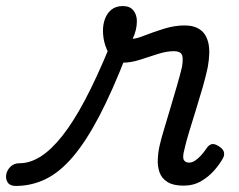

<svg xmlns="http://www.w3.org/2000/svg" viewBox="-201 -597 789 634"><path d="M-149 17Q-168 17 -175.5 5.5Q-183 -6 -180.5 -20.5Q-178 -35 -166.5 -46.5Q-155 -58 -136 -58Q-102 -58 -67 -80Q-32 -102 4.5 -148Q41 -194 79.5 -266.5Q118 -339 160 -441L217 -417Q170 -296 126.5 -213Q83 -130 39.5 -79Q-4 -28 -50.5 -5.5Q-97 17 -149 17ZM405 16Q371 16 352 4Q333 -8 326 -27.5Q319 -47 320 -70.5Q321 -94 326 -116Q331 -138 340.5 -169.5Q350 -201 361 -238Q372 -275 382.5 -311Q393 -347 400 -376Q405 -407 399 -417.5Q393 -428 373 -428Q349 -428 319.5 -418.5Q290 -409 260.5 -399.5Q231 -390 203 -390Q184 -390 169.5 -406Q155 -422 147 -446Q139 -470 139 -496Q139 -517 146 -535.5Q153 -554 167.5 -565.5Q182 -577 205 -577Q228 -577 239.5 -562.5Q251 -548 251 -527Q251 -513 247.5 -498Q244 -483 237 -469Q249 -469 277 -480Q305 -491 340 -502Q375 -513 409 -513Q440 -513 460 -499Q480 -485 487 -455Q494 -425 485 -375Q479 -346 468.5 -309.5Q458 -273 446 -234.5Q434 -196 423.5 -161.5Q413 -127 408 -104Q401 -78 406 -69Q411 -60 423 -60Q433 -60 443 -66.5Q453 -73 463 -84Q473 -95 483 -110Q490 -119 498.5 -121Q507 -123 520 -115Q535 -106 538 -96Q541 -86 536 -76Q526 -57 507.5 -35.5Q489 -14 463.5 1Q438 16 405 16Z"/></svg>

Font: Playwrite AT
Style: Italic
Weight: 400
Italic angle: -13.0072°
Designer: Veronika Burian, José Scaglione
Foundry: TypeTogether
Version: Version 1.002